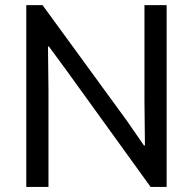

<svg xmlns="http://www.w3.org/2000/svg" viewBox="-20 -740 764 760"><path d="M84 -719.7H148.4L482.4 -261.7L549.8 -164.1H553.7L551.8 -343.8V-719.7H639.6V0H576.2L244.1 -460L173.8 -555.7H169.9L171.9 -381.8V0H84Z"/></svg>

Font: Reddit Sans A
Style: Regular
Weight: 400
Designer: Stephen Hutchings
Foundry: Reddit
Version: Version 1.013